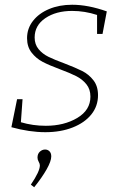

<svg xmlns="http://www.w3.org/2000/svg" viewBox="-20 -550 513 809"><path d="M412 -407H389V-487Q337 -504 284 -504Q216 -504 171 -473.5Q126 -443 126 -392Q126 -363 142.5 -343Q159 -323 184.5 -310.5Q210 -298 251 -283Q298 -265 326 -251Q354 -237 373.5 -212Q393 -187 393 -149Q393 -103 365 -68Q337 -33 286.5 -13Q236 7 171 7Q104 7 28 -14L52 -132H75L68 -35Q118 -20 173 -20Q250 -20 305.5 -53Q361 -86 361 -143Q361 -174 344 -195Q327 -216 301.5 -229Q276 -242 233 -258Q187 -275 159.5 -289.5Q132 -304 113 -328.5Q94 -353 94 -389Q94 -430 119 -462Q144 -494 187 -512Q230 -530 284 -530Q351 -530 430 -502ZM110 228Q148 172 148 147Q148 140 143 131.5Q138 123 138 114Q138 98 148 89Q158 80 170 80Q181 80 188.5 87.5Q196 95 196 109Q196 129 176.5 163.5Q157 198 124 239Z"/></svg>

Font: Bitter Pro ExtraLight
Style: Italic
Weight: 275
Italic angle: -9°
Designer: Sol Matas, and Bitter project Authors
Foundry: Sol Matas
Version: Version 1.010